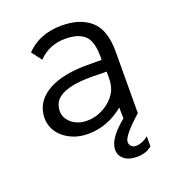

<svg xmlns="http://www.w3.org/2000/svg" viewBox="-121 -559 741 827"><g transform="rotate(-20 250.0 -145.5)"><path d="M369 -214H352Q338 -214 325.5 -214.5Q313 -215 301 -215Q246 -215 211 -207.5Q176 -200 156 -187Q136 -174 128.5 -157.5Q121 -141 121 -122Q121 -90 149 -67Q177 -44 218 -44Q248 -44 272 -53.5Q296 -63 314 -76.5Q332 -90 343.5 -105Q355 -120 359 -130Q369 -155 369 -184ZM91 -403Q152 -467 254 -467Q338 -467 386.5 -424.5Q435 -382 435 -283L434 0Q350 75 350 102Q350 114 358 122Q366 130 378 130Q407 130 436 107V153Q408 176 369 176Q329 176 308.5 158.5Q288 141 288 115Q288 65 368 0L367 -50Q293 11 203 11Q167 11 138.5 0Q110 -11 89.5 -29Q69 -47 59 -70Q49 -93 49 -116Q49 -184 108.5 -224.5Q168 -265 280 -269H366V-286Q366 -354 337.5 -381Q309 -408 249 -408Q175 -408 126 -357Z"/></g></svg>

Font: InconsolataGo
Style: Regular
Weight: 400
Designer: Raph Levien, Kirill Tkachev
Foundry: Cyreal
Version: Version 1.013